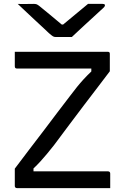

<svg xmlns="http://www.w3.org/2000/svg" viewBox="-20 -966 640 986"><path d="M546 0H67Q62 0 59 -3Q56 -6 56 -11V-100Q94 -151 130.5 -198.5Q167 -246 202 -292Q237 -338 271.5 -384Q306 -430 341 -475Q359 -499 375.5 -519.5Q392 -540 409.5 -559Q427 -578 449 -599V-614Q420 -614 397 -614Q374 -614 353.5 -614Q333 -614 312 -614Q291 -614 265 -614H68Q62 -614 59 -616.5Q56 -619 56 -626Q56 -644 56 -664Q56 -684 56 -700H533Q536 -700 538 -699.5Q540 -699 541.5 -697.5Q543 -696 543.5 -694Q544 -692 544 -689V-600Q516 -563 482.5 -519Q449 -475 411.5 -426Q374 -377 335 -324.5Q296 -272 257 -220Q238 -196 221 -175.5Q204 -155 187.5 -137Q171 -119 152 -101V-86Q186 -86 219 -86Q252 -86 305 -86H535Q540 -86 543 -83Q546 -80 546 -75Q546 -56 546 -37.5Q546 -19 546 0ZM349 -776Q339 -776 323 -776Q307 -776 290.5 -776Q274 -776 265 -776Q258 -776 252 -779.5Q246 -783 231 -796Q223 -804 204.5 -821Q186 -838 163 -859.5Q140 -881 116 -903.5Q92 -926 71 -946Q89 -945 111.5 -945.5Q134 -946 152 -946Q163 -946 168 -944Q173 -942 181 -936Q197 -923 233 -893.5Q269 -864 321 -820L267 -840Q284 -840 300 -840Q316 -840 332 -840L280 -820Q331 -862 367.5 -892.5Q404 -923 432 -946H507Q512 -946 514.5 -945Q517 -944 518 -942.5Q519 -941 519 -939Q519 -935 515.5 -930.5Q512 -926 496 -912Q483 -900 463.5 -882Q444 -864 422 -844Q400 -824 381 -806Q362 -788 349 -776Z"/></svg>

Font: RecMonoLinear Nerd Font Mono
Style: Regular
Weight: 400
Monospace: yes
Version: Version 1.085; ttfautohint (v1.8.4.7-5d5b);Nerd Fonts 3.2.1